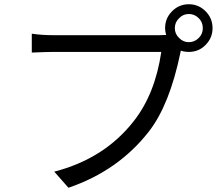

<svg xmlns="http://www.w3.org/2000/svg" viewBox="-20 -851 1040 906"><path d="M918 -672Q937 -691 937 -718Q937 -746 918 -765Q898 -785 871 -785Q844 -785 825 -765Q805 -746 805 -718Q805 -691 825 -672Q844 -652 871 -652Q898 -652 918 -672ZM733 -685Q752 -685 764 -686Q759 -703 759 -718Q759 -765 792 -798Q825 -831 871 -831Q917 -831 950 -798Q983 -765 983 -718Q983 -672 950 -639Q918 -606 871 -606Q851 -606 833 -612L831 -601Q780 -356 683 -231Q538 -45 303 35L236 -41Q472 -102 610 -278Q712 -407 741 -606H229Q205 -606 130 -603V-692Q177 -685 230 -685Z"/></svg>

Font: Source Han Sans K Regular
Style: Regular
Weight: 400
Designer: Ryoko NISHIZUKA  (kana & ideographs); Paul D. Hunt (Latin, Greek & Cyrillic); Wenlong ZHANG  (bopomofo); Sandoll Communi
Foundry: Adobe Systems Incorporated
Version: Version 1.00 July 18, 2014, initial release